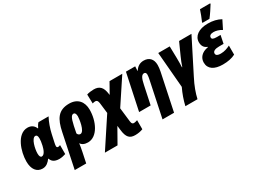

<svg xmlns="http://www.w3.org/2000/svg" viewBox="-66 -1546 3362 2553"><g transform="rotate(-30 1615.0 -270.0)"><path d="M170 10C230 10 266 -28 295 -66H301C313 -27 344 10 426 10C458 10 500 1 524 -8V-146C514 -141 501 -137 493 -137C478 -137 469 -143 469 -161C469 -172 472 -190 475 -205L502 -329C518 -403 548 -488 583 -553H428C411 -536 395 -510 384 -485H380C360 -533 322 -563 263 -563C102 -563 27 -331 27 -179C27 -61 80 10 170 10ZM239 -135C220 -135 208 -156 208 -197C208 -270 242 -416 300 -416C320 -416 332 -399 332 -359C332 -333 329 -303 318 -255C305 -199 280 -135 239 -135Z M527 240H703L736 83C744 42 753 -4 757 -40C776 -9 812 10 865 10C1013 10 1101 -181 1101 -357C1101 -478 1033 -563 903 -563C734 -563 673 -462 636 -282ZM832 -137C812 -137 797 -151 790 -171L811 -275C837 -395 858 -418 888 -418C908 -418 921 -397 921 -358C921 -326 899 -137 832 -137Z M990 240H1184L1312 14L1320 80C1333 202 1376 240 1457 240C1500 240 1541 233 1577 219V80C1554 88 1533 92 1523 92C1504 92 1490 83 1486 47L1461 -169L1715 -553H1519L1429 -393L1425 -418C1411 -517 1369 -563 1281 -563C1246 -563 1200 -557 1173 -547L1177 -408C1192 -412 1204 -416 1219 -416C1243 -416 1256 -403 1262 -362L1281 -202Z M1875 240H2052L2170 -323C2177 -358 2181 -391 2181 -420C2181 -512 2129 -563 2047 -563C1989 -563 1946 -537 1912 -484H1909L1913 -553H1771L1654 0H1831L1890 -279C1909 -370 1928 -415 1969 -415C1987 -415 1999 -401 1999 -377C1999 -356 1994 -327 1989 -304Z M2226 240H2412C2430 158 2464 63 2519 -43L2777 -553H2587L2505 -371C2482 -321 2462 -268 2450 -231H2445C2446 -289 2449 -303 2447 -372L2443 -553H2267L2313 -7C2274 75 2245 157 2226 240Z M2976 -606H3084C3125 -658 3164 -719 3195 -769L3196 -780H3039C3027 -742 2994 -655 2977 -619ZM2937 10C3013 10 3079 -3 3130 -30V-169C3086 -147 3042 -130 2986 -130C2929 -130 2912 -149 2912 -172C2912 -208 2952 -224 3011 -224H3080L3105 -347H3048C2993 -347 2974 -358 2974 -382C2974 -412 2999 -427 3043 -427C3078 -427 3128 -413 3166 -388L3230 -516C3172 -548 3110 -563 3031 -563C2890 -563 2806 -498 2806 -406C2806 -344 2835 -311 2878 -295V-290C2774 -273 2727 -210 2727 -140C2727 -41 2806 10 2937 10Z"/></g></svg>

Font: Noto Sans UI SemiCondensed Black
Style: Italic
Weight: 900
Width: 4
Italic angle: -372°
Designer: Monotype Design Team
Foundry: Monotype Imaging Inc.
Version: Version 1.901